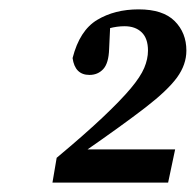

<svg xmlns="http://www.w3.org/2000/svg" viewBox="-20 -773 418 410"><path d="M92 -383 101 -436Q162 -487 200 -523Q238 -559 259 -584Q280 -609 288 -628Q296 -647 296 -665Q296 -691 282.5 -704Q269 -717 246 -717Q230 -717 213 -712.5Q196 -708 182 -697L216 -732L213 -668Q212 -638 200.5 -625.5Q189 -613 171 -613Q140 -613 135 -649Q150 -708 187.5 -730.5Q225 -753 276 -753Q328 -753 353 -728Q378 -703 378 -665Q378 -635 358 -607.5Q338 -580 290 -543Q242 -506 157 -447L152 -454H354L339 -383Z"/></svg>

Font: Lisu Bosa Black
Style: Italic
Weight: 900
Italic angle: -19°
Designer: David Morse, Annie Olsen, Victor Gaultney, Frank Grießhammer (Latin)
Foundry: SIL International
Version: Version 2.000